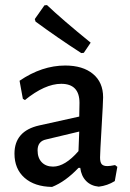

<svg xmlns="http://www.w3.org/2000/svg" viewBox="-20 -728 510 756"><path d="M165 -708Q225 -651 337 -560L310 -520L300 -519Q207 -579 120 -643L117 -653L155 -707ZM237 -470Q306 -470 346 -437Q386 -404 386 -345Q386 -327 380 -226Q374 -125 374 -108Q374 -89 380.5 -81.5Q387 -74 403 -74Q413 -74 433 -78L442 -71L432 -15Q403 3 369 7Q338 4 319 -15.5Q300 -35 296 -67H289Q238 -13 185 8Q116 7 76.5 -28Q37 -63 37 -123Q37 -212 134 -234L292 -269L293 -323Q293 -398 221 -398Q157 -398 78 -334L70 -339L57 -410Q145 -470 237 -470ZM292 -210 162 -179Q128 -172 128 -136Q128 -106 144.5 -89Q161 -72 189 -72Q236 -72 289 -133Z"/></svg>

Font: Alegreya Sans Medium
Style: Regular
Weight: 500
Designer: Juan Pablo del Peral
Foundry: Huerta Tipografica
Version: Version 2.007